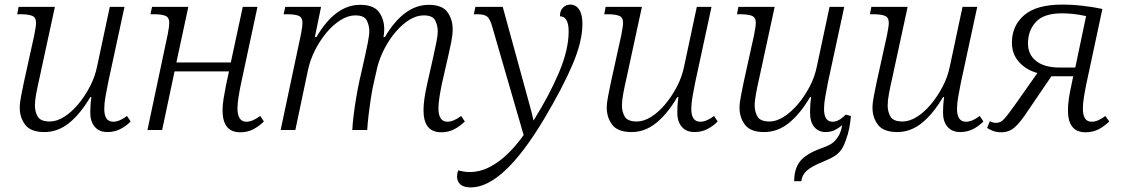

<svg xmlns="http://www.w3.org/2000/svg" viewBox="-20 -566 4883 836"><path d="M174 9Q114 9 90 -22.5Q66 -54 66 -97Q66 -119 72 -148.5Q78 -178 84 -208L129 -412Q132 -427 134.5 -443Q137 -459 137 -466Q137 -491 119 -497.5Q101 -504 69 -504H55L61 -536H219L151 -222Q144 -192 138 -160Q132 -128 132 -107Q132 -79 144.5 -58Q157 -37 197 -37Q227 -37 259 -57Q291 -77 320 -111.5Q349 -146 371.5 -189Q394 -232 403 -278L458 -536H522L451 -207Q445 -177 439.5 -146.5Q434 -116 434 -92Q434 -36 473 -36Q500 -36 533 -61L549 -37Q528 -16 503 -3.5Q478 9 448 9Q412 9 392.5 -14Q373 -37 373 -76Q373 -89 374 -106.5Q375 -124 378 -143H373Q330 -70 281 -30.5Q232 9 174 9Z M1026 10Q949 10 949 -86Q949 -109 953.5 -136.5Q958 -164 964 -195L977 -255H740L686 0H622L711 -420Q717 -452 717 -466Q717 -491 699.5 -497.5Q682 -504 650 -504H635L642 -536H800L748 -294H985L1037 -536H1101L1029 -200Q1023 -171 1018.5 -143Q1014 -115 1014 -93Q1014 -66 1023.5 -51Q1033 -36 1053 -36Q1079 -36 1113 -61L1129 -37Q1106 -15 1081.5 -2.5Q1057 10 1026 10Z M1901 10Q1824 10 1824 -86Q1824 -109 1828 -137Q1832 -165 1839 -196L1866 -316Q1873 -348 1879.5 -379.5Q1886 -411 1886 -430Q1886 -455 1875 -477Q1864 -499 1825 -499Q1794 -499 1763 -480Q1732 -461 1704 -428.5Q1676 -396 1655 -356Q1634 -316 1623 -274L1607 -203Q1601 -178 1595 -139Q1589 -100 1584.5 -61.5Q1580 -23 1579 0H1514Q1515 -24 1519.5 -62Q1524 -100 1531 -141Q1538 -182 1545 -214L1568 -316Q1575 -346 1581.5 -379.5Q1588 -413 1588 -430Q1588 -455 1577 -477Q1566 -499 1527 -499Q1495 -499 1462 -478Q1429 -457 1400.5 -422.5Q1372 -388 1351 -346Q1330 -304 1321 -261L1266 0H1202L1291 -420Q1297 -452 1297 -466Q1297 -491 1279.5 -497.5Q1262 -504 1230 -504H1215L1222 -536H1378L1351 -405H1358Q1440 -545 1548 -545Q1607 -545 1630 -513.5Q1653 -482 1653 -439Q1653 -423 1650 -405H1656Q1739 -545 1847 -545Q1905 -545 1928 -513.5Q1951 -482 1951 -439Q1951 -414 1945 -383.5Q1939 -353 1933 -328L1904 -201Q1898 -172 1893.5 -143.5Q1889 -115 1889 -93Q1889 -67 1898.5 -51.5Q1908 -36 1928 -36Q1954 -36 1988 -61L2004 -37Q1981 -15 1956.5 -2.5Q1932 10 1901 10Z M2030 250Q1999 250 1984.5 237Q1970 224 1970 202Q1970 189 1975 176Q1987 179 1999 181Q2011 183 2025 183Q2071 183 2113.5 160.5Q2156 138 2193 101.5Q2230 65 2260 22L2124 -447Q2114 -484 2101 -494Q2088 -504 2058 -504H2043L2050 -536H2169L2263 -193Q2276 -144 2286 -109Q2296 -74 2303 -41Q2372 -151 2414 -250.5Q2456 -350 2456 -429Q2456 -495 2418 -495Q2418 -520 2431.5 -533Q2445 -546 2463 -546Q2487 -546 2501.5 -525Q2516 -504 2516 -462Q2516 -386 2473 -285Q2430 -184 2349 -48Q2171 250 2030 250Z M2730 9Q2670 9 2646 -22.5Q2622 -54 2622 -97Q2622 -119 2628 -148.5Q2634 -178 2640 -208L2685 -412Q2688 -427 2690.5 -443Q2693 -459 2693 -466Q2693 -491 2675 -497.5Q2657 -504 2625 -504H2611L2617 -536H2775L2707 -222Q2700 -192 2694 -160Q2688 -128 2688 -107Q2688 -79 2700.5 -58Q2713 -37 2753 -37Q2783 -37 2815 -57Q2847 -77 2876 -111.5Q2905 -146 2927.5 -189Q2950 -232 2959 -278L3014 -536H3078L3007 -207Q3001 -177 2995.5 -146.5Q2990 -116 2990 -92Q2990 -36 3029 -36Q3056 -36 3089 -61L3105 -37Q3084 -16 3059 -3.5Q3034 9 3004 9Q2968 9 2948.5 -14Q2929 -37 2929 -76Q2929 -89 2930 -106.5Q2931 -124 2934 -143H2929Q2886 -70 2837 -30.5Q2788 9 2730 9Z M3307 9Q3248 9 3224 -22.5Q3200 -54 3200 -97Q3200 -118 3206 -147.5Q3212 -177 3218 -208L3263 -412Q3266 -427 3268.5 -443Q3271 -459 3271 -466Q3271 -491 3253 -497.5Q3235 -504 3203 -504H3189L3195 -536H3353L3285 -222Q3278 -192 3272 -159.5Q3266 -127 3266 -107Q3266 -79 3278.5 -58Q3291 -37 3331 -37Q3360 -37 3392 -57Q3424 -77 3453.5 -111.5Q3483 -146 3505.5 -189Q3528 -232 3537 -278L3592 -536H3656L3585 -207Q3579 -176 3573.5 -145.5Q3568 -115 3568 -92Q3568 -36 3605 -36Q3633 -36 3662 -67L3685 -61Q3683 -36 3678 -9Q3673 18 3663 44Q3655 68 3644 84.5Q3633 101 3614.5 113Q3596 125 3564 138Q3514 158 3493 177Q3472 196 3469 223H3438Q3438 169 3463.5 136.5Q3489 104 3555 80Q3593 67 3607.5 54.5Q3622 42 3633 23Q3638 13 3641.5 2Q3645 -9 3647 -21Q3632 -8 3614.5 0.5Q3597 9 3575 9Q3544 9 3525.5 -13Q3507 -35 3507 -76Q3507 -89 3508 -106.5Q3509 -124 3512 -143H3507Q3464 -70 3415 -30.5Q3366 9 3307 9Z M3887 9Q3827 9 3803 -22.5Q3779 -54 3779 -97Q3779 -119 3785 -148.5Q3791 -178 3797 -208L3842 -412Q3845 -427 3847.5 -443Q3850 -459 3850 -466Q3850 -491 3832 -497.5Q3814 -504 3782 -504H3768L3774 -536H3932L3864 -222Q3857 -192 3851 -160Q3845 -128 3845 -107Q3845 -79 3857.5 -58Q3870 -37 3910 -37Q3940 -37 3972 -57Q4004 -77 4033 -111.5Q4062 -146 4084.5 -189Q4107 -232 4116 -278L4171 -536H4235L4164 -207Q4158 -177 4152.5 -146.5Q4147 -116 4147 -92Q4147 -36 4186 -36Q4213 -36 4246 -61L4262 -37Q4241 -16 4216 -3.5Q4191 9 4161 9Q4125 9 4105.5 -14Q4086 -37 4086 -76Q4086 -89 4087 -106.5Q4088 -124 4091 -143H4086Q4043 -70 3994 -30.5Q3945 9 3887 9Z M4341 10Q4317 10 4300 2.5Q4283 -5 4278 -9L4290 -38Q4305 -31 4316 -31Q4327 -31 4336.5 -35.5Q4346 -40 4360 -57Q4374 -74 4399 -109L4497 -248Q4447 -262 4416.5 -296.5Q4386 -331 4386 -380Q4386 -454 4439.5 -500Q4493 -546 4605 -546Q4650 -546 4696.5 -540.5Q4743 -535 4780 -527L4710 -200Q4704 -171 4699.5 -143Q4695 -115 4695 -93Q4695 -66 4704 -51Q4713 -36 4734 -36Q4760 -36 4793 -61L4810 -37Q4787 -15 4762.5 -2.5Q4738 10 4706 10Q4630 10 4630 -86Q4630 -109 4634 -136.5Q4638 -164 4645 -195L4653 -234H4558L4441 -62Q4409 -17 4387.5 -3.5Q4366 10 4341 10ZM4593 -272H4662L4709 -496Q4677 -503 4651 -505.5Q4625 -508 4604 -508Q4525 -508 4490.5 -470.5Q4456 -433 4456 -377Q4456 -328 4492 -300Q4528 -272 4593 -272Z"/></svg>

Font: Noto Serif Light
Style: Italic
Weight: 300
Italic angle: -12°
Designer: Monotype Design Team
Foundry: Monotype Imaging Inc.
Version: Version 2.013